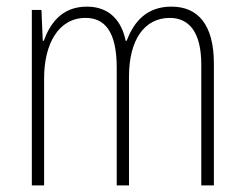

<svg xmlns="http://www.w3.org/2000/svg" viewBox="-20 -559 737 579"><path d="M497 -539C425 -539 385 -497 362 -436H359C347 -495 311 -539 242 -539C164 -539 130 -485 112 -436H109L105 -529H76V0H113V-323C113 -426 156 -505 238 -505C293 -505 332 -468 332 -355V0H369V-328C369 -441 417 -505 492 -505C548 -505 587 -465 587 -364V0H625V-367C625 -486 576 -539 497 -539Z"/></svg>

Font: Noto Sans Condensed ExtraLight
Style: Regular
Weight: 200
Width: 3
Designer: Monotype Design Team
Foundry: Monotype Imaging Inc.
Version: Version 2.013